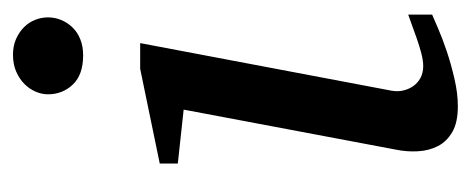

<svg xmlns="http://www.w3.org/2000/svg" viewBox="-242 -496 749 306"><g transform="rotate(-90 133.0 -342.5)"><path d="M263.2 -28.8Q257.3 -26.4 241.7 -19.5Q226.1 -12.7 205.1 -5.6Q184.1 1.5 160.9 6.8Q137.7 12.2 117.2 12.2Q91.3 12.2 76.2 3.4Q61 -5.4 53.7 -19.5Q46.4 -33.7 45.4 -51.3Q44.4 -68.8 47.9 -85.9L111.8 -424.8L25.9 -434.1V-462.9L176.8 -494.1H217.8L142.1 -94.2Q140.1 -84 142.3 -74.7Q144.5 -65.4 149.7 -58.3Q154.8 -51.3 162.8 -47.1Q170.9 -43 181.2 -43Q189.9 -43 201.9 -46.1Q213.9 -49.3 225.8 -53.5Q237.8 -57.6 248 -61.5Q258.3 -65.4 263.2 -66.9ZM258.8 -641.1Q258.8 -629.9 254.6 -619.9Q250.5 -609.9 242.9 -602.1Q235.4 -594.2 224.1 -589.6Q212.9 -585 198.2 -585Q167.5 -585 151.9 -601.3Q136.2 -617.7 136.2 -641.1Q136.2 -650.9 140.4 -660.6Q144.5 -670.4 152.6 -678.5Q160.6 -686.5 172.4 -691.7Q184.1 -696.8 199.2 -696.8Q213.4 -696.8 224.4 -691.9Q235.4 -687 243.2 -679.2Q251 -671.4 254.9 -661.4Q258.8 -651.4 258.8 -641.1Z"/></g></svg>

Font: Charis SIL Eur
Style: Italic
Weight: 400
Italic angle: -11°
Foundry: SIL International
Version: Version 5.000